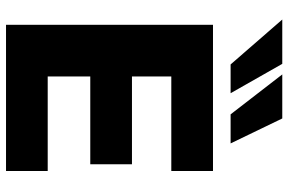

<svg xmlns="http://www.w3.org/2000/svg" viewBox="-184 -798 981 654"><g transform="rotate(90 307.0 -470.5)"><path d="M64 0V-705H562V-563H240V-429H539V-287H240V-142H562V0ZM369 -765 233 -941H383L468 -765ZM199 -765 46 -941H197L297 -765Z"/></g></svg>

Font: Nunito Sans 12pt ExtraLight 12pt Black
Style: Regular
Weight: 900
Version: Version 3.101;gftools[0.9.27]